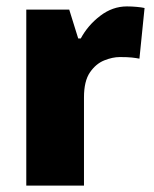

<svg xmlns="http://www.w3.org/2000/svg" viewBox="-20 -579 481 599"><path d="M376 -559Q391 -559 407 -557.5Q423 -556 431 -554L415 -396Q405 -398 391.5 -399.5Q378 -401 354 -401Q331 -401 305 -390.5Q279 -380 260.5 -353Q242 -326 242 -275V0H62V-549H196L224 -459H232Q254 -500 292.5 -529.5Q331 -559 376 -559Z"/></svg>

Font: Noto Sans Disp ExtBd
Style: Regular
Weight: 800
Designer: Monotype Design Team
Foundry: Monotype Imaging Inc.
Version: Version 2.000;GOOG;noto-source:20170915:90ef993387c0; ttfaut